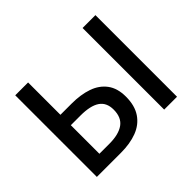

<svg xmlns="http://www.w3.org/2000/svg" viewBox="-155 -982 1226 1226"><g transform="rotate(-45 458.5 -368.5)"><path d="M97 0V-737H213V-445H314Q396 -445 458 -423.5Q520 -402 555.5 -354.5Q591 -307 591 -231Q591 -150 556 -98.5Q521 -47 459 -23.5Q397 0 314 0ZM213 -93H303Q387 -93 432 -125Q477 -157 477 -228Q477 -292 433 -321.5Q389 -351 300 -351H213ZM705 0V-737H821V0Z"/></g></svg>

Font: Noto Sans KR Medium
Style: Regular
Weight: 500
Designer: Ryoko NISHIZUKA  (kana, bopomofo & ideographs); Paul D. Hunt (Latin, Greek & Cyrillic); Sandoll Communications , Soo-you
Foundry: Adobe
Version: Version 2.004-H2;hotconv 1.0.118;makeotfexe 2.5.65603